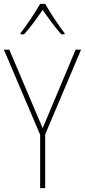

<svg xmlns="http://www.w3.org/2000/svg" viewBox="-20 -970 438 990"><path d="M213 -950H187C163 -907 114 -835 86 -799V-793H104C136 -827 174 -881 200 -919C227 -880 264 -828 296 -793H313V-799C290 -828 238 -905 213 -950ZM200 -309 28 -714H0L187 -275V0H213V-277L398 -714H370Z"/></svg>

Font: Noto Sans Oriya Cond Thin
Style: Regular
Weight: 100
Width: 3
Designer: Amélie Bonet and Sol Matas
Foundry: Google LLC
Version: Version 2.006